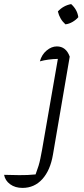

<svg xmlns="http://www.w3.org/2000/svg" viewBox="-145 -713 409 939"><path d="M196 -436 114 43Q101 120 62 163Q23 206 -35 206Q-71 206 -95.5 188Q-120 170 -125 142Q-93 143 -51 143.5Q-9 144 29 140Q38 116 43.5 98Q49 80 52.5 62Q56 44 61 18L138 -425Q90 -424 50 -413Q59 -446 83 -466Q107 -486 133 -486Q178 -486 196 -436ZM203 -693Q233 -666 238 -629Q227 -616 210 -606Q193 -596 175 -594Q147 -619 138 -657Q165 -686 203 -693Z"/></svg>

Font: Piazzolla Light
Style: Italic
Weight: 300
Italic angle: -11.3°
Designer: Juan Pablo del Peral
Foundry: Huerta Tipografica
Version: Version 1.330